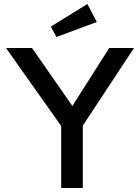

<svg xmlns="http://www.w3.org/2000/svg" viewBox="-20 -940 700 960"><path d="M286 -349 293 -300 10 -700H140L356 -390L331 -393L526 -700H650L379 -289L394 -357V0H286ZM234 -807 417 -920 464 -830 262 -755Z"/></svg>

Font: Easer Grotesk Variable
Style: Regular
Weight: 400
Designer: Boardeaser, Bonnie Shaver-Troup, Thomas Jockin
Foundry: Lexend
Version: Version 1.001;Glyphs 3.1.2 (3151)